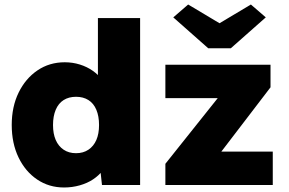

<svg xmlns="http://www.w3.org/2000/svg" viewBox="-20 -820 1283 851"><path d="M32 -266Q32 -347 62.5 -409.5Q93 -472 146 -508Q199 -544 267 -544Q302 -544 334 -534Q366 -524 391.5 -506Q417 -488 434.5 -464Q452 -440 457 -413L414 -401V-740H601V0H432L419 -119L456 -112Q452 -86 435 -64Q418 -42 392.5 -25Q367 -8 333.5 1.5Q300 11 264 11Q197 11 144.5 -24.5Q92 -60 62 -122.5Q32 -185 32 -266ZM419 -266Q419 -305 407 -333.5Q395 -362 372 -376.5Q349 -391 317 -391Q285 -391 262 -376.5Q239 -362 227 -333.5Q215 -305 215 -266Q215 -227 227 -199.5Q239 -172 262 -156.5Q285 -141 317 -141Q349 -141 372 -156.5Q395 -172 407 -199.5Q419 -227 419 -266ZM713 0V-94L945 -385H713V-533H1179V-433L961 -148H1189V0ZM903 -606 748 -743 814 -800 953 -717 1092 -800 1158 -743 1003 -606Z"/></svg>

Font: Mach ExtraBold
Style: Regular
Weight: 800
Version: Version 1.002